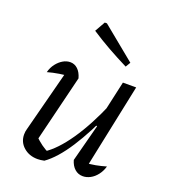

<svg xmlns="http://www.w3.org/2000/svg" viewBox="-134 -822 812 925"><g transform="rotate(20 271.5 -360.0)"><path d="M217 -430 131 -79 125 -101Q144 -82 164.5 -67Q185 -52 203 -45L183 -43Q239 -79 296 -162Q353 -245 404 -365L416 -334Q390 -272 362.5 -219.5Q335 -167 307.5 -124.5Q280 -82 252.5 -51Q225 -20 198 -1Q179 3 164 3Q121 3 92 -22.5Q63 -48 63 -87Q63 -102 67 -115L156 -458L188 -426Q154 -424 122.5 -419Q91 -414 63 -406Q70 -432 84.5 -450.5Q99 -469 117 -479.5Q135 -490 154 -490Q176 -490 192.5 -474.5Q209 -459 217 -430ZM330 -53 380 -244 372 -246 425 -484H493L397 -25L382 -59Q411 -60 437.5 -65Q464 -70 491 -78Q484 -53 469 -33.5Q454 -14 435 -4Q416 6 397 6Q373 6 355.5 -9.5Q338 -25 330 -53ZM411 -561Q359 -587 310 -614.5Q261 -642 214 -673L244 -726H255L426 -586Z"/></g></svg>

Font: Piazzolla 24pt
Style: Italic
Weight: 400
Italic angle: -11.3°
Designer: Juan Pablo del Peral
Foundry: Huerta Tipografica
Version: Version 2.005